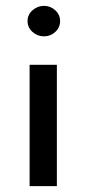

<svg xmlns="http://www.w3.org/2000/svg" viewBox="-20 -635 295 655"><path d="M174 -414V0H81V-414ZM130 -615Q152 -615 168.5 -600Q185 -585 185 -563Q185 -541 168.5 -526Q152 -511 130 -511Q108 -511 91 -526Q74 -541 74 -563Q74 -585 91 -600Q108 -615 130 -615Z"/></svg>

Font: Josefin Sans
Style: Regular
Weight: 400
Designer: Santiago Orozco
Foundry: Typemade
Version: Version 2.000